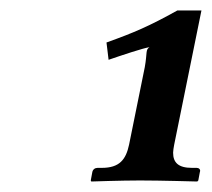

<svg xmlns="http://www.w3.org/2000/svg" viewBox="-20 -708 404 366"><path d="M226 -432C220 -404 208 -388 174 -388H166C161 -388 157 -385 156 -380L153 -364L154 -362C154 -362 211 -364 247 -364C286 -364 356 -362 356 -362L358 -364L361 -380C363 -385 359 -388 355 -388H346C320 -388 310 -398 310 -417C310 -421 311 -426 312 -432L364 -688H318C264 -658 236 -646 183 -627L187 -594C210 -602 255 -617 265 -618C257 -613 261 -608 256 -580Z"/></svg>

Font: Linux Libertine O
Style: Bold Italic
Weight: 700
Italic angle: -11.5°
Designer: Philipp H. Poll
Foundry: Philipp H. Poll
Version: Version 4.1.0